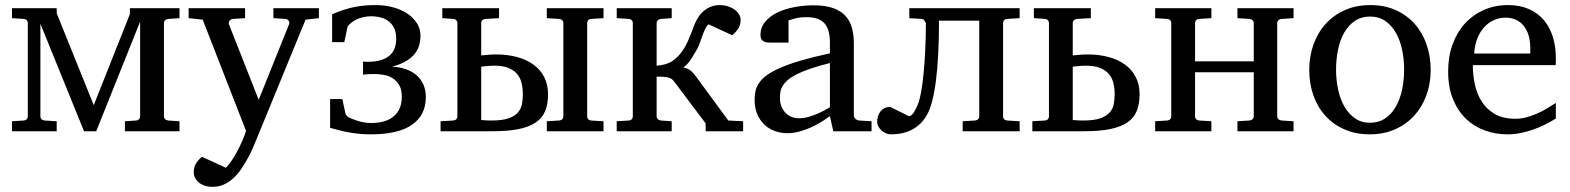

<svg xmlns="http://www.w3.org/2000/svg" viewBox="-20 -514 6148 752"><path d="M469.2 0V-39.1L513.2 -42Q521.5 -43 525.1 -47.6Q528.8 -52.2 528.8 -57.1V-429.2L356.9 0H309.1L138.2 -420.9V-57.1Q138.2 -52.2 142.3 -47.6Q146.5 -43 154.8 -42L202.1 -39.1V0H26.9V-39.1L73.2 -42Q81.5 -43 85.2 -47.6Q88.9 -52.2 88.9 -57.1V-424.8Q88.9 -429.7 85.2 -434.3Q81.5 -439 73.2 -439.9L26.9 -442.9V-481.9H202.1V-461.9L347.2 -102.1L488.8 -459V-481.9H683.1V-442.9L639.2 -439.9Q630.9 -439 626.5 -434.3Q622.1 -429.7 622.1 -424.8V-57.1Q622.1 -52.2 626.5 -47.6Q630.9 -43 639.2 -42L683.1 -39.1V0Z M1176.8 -437 984.9 30.8Q980 43 971.9 61.8Q963.9 80.6 952.9 101.3Q941.9 122.1 928.2 142.8Q914.6 163.6 898.9 179.2Q880.9 197.3 859.4 207.5Q837.9 217.8 812 217.8Q794.4 217.8 780.8 212.9Q767.1 208 757.8 200Q748.5 191.9 743.7 181.6Q738.8 171.4 738.8 160.2Q738.8 143.1 746.3 128.7Q753.9 114.3 771 100.1L864.7 143.1Q877 130.9 888.9 112.8Q900.9 94.7 911.1 75Q921.4 55.2 929.9 35.4Q938.5 15.6 943.8 -1L773.9 -437L718.8 -442.9V-481.9H939.9V-442.9L892.1 -439.9Q883.8 -439 878.9 -432.6Q874 -426.3 877 -418L993.2 -123L1111.8 -418Q1115.2 -425.8 1110.8 -432.4Q1106.4 -439 1098.1 -439.9L1050.8 -442.9V-481.9H1229V-442.9Z M1647.9 -133.8Q1647.9 -64 1594.5 -25.9Q1541 12.2 1431.6 12.2Q1412.1 12.2 1394 10.7Q1376 9.3 1357.2 6.3Q1338.4 3.4 1317.9 -1.5Q1297.4 -6.3 1272.9 -13.2V-126H1320.8L1333 -69.8Q1334 -65.4 1338.4 -60.5Q1342.8 -55.7 1345.7 -54.2Q1350.1 -52.2 1358.6 -48.6Q1367.2 -44.9 1378.7 -41.3Q1390.1 -37.6 1403.8 -34.9Q1417.5 -32.2 1432.6 -32.2Q1492.2 -32.2 1522.9 -59.1Q1553.7 -85.9 1553.7 -134.8Q1553.7 -163.1 1543.5 -180.7Q1533.2 -198.2 1517.3 -208Q1501.5 -217.8 1482.2 -220.9Q1462.9 -224.1 1444.8 -224.1Q1433.6 -224.1 1425.5 -223.6Q1417.5 -223.1 1412.1 -222.7Q1405.8 -221.7 1401.9 -221.2V-272.9Q1405.3 -272.5 1408.7 -272.5Q1411.6 -272 1415 -272H1421.9Q1473.6 -272 1502.7 -293.9Q1531.7 -315.9 1531.7 -362.8Q1531.7 -386.7 1523.9 -403.3Q1516.1 -419.9 1502.7 -430.4Q1489.3 -440.9 1471.4 -445.6Q1453.6 -450.2 1433.6 -450.2Q1418.5 -450.2 1405.8 -447.5Q1393.1 -444.8 1383.3 -440.9Q1373.5 -437 1366.2 -432.4Q1358.9 -427.7 1355 -423.8Q1351.6 -420.9 1346.7 -416.7Q1341.8 -412.6 1340.8 -407.2L1328.6 -349.1H1280.8V-458Q1306.2 -469.2 1328.9 -476.3Q1351.6 -483.4 1372.3 -487.3Q1393.1 -491.2 1412.6 -492.7Q1432.1 -494.1 1451.7 -494.1Q1486.8 -494.1 1518.8 -485.6Q1550.8 -477.1 1574.7 -461.2Q1598.6 -445.3 1612.8 -423.1Q1627 -400.9 1627 -373Q1627 -356.4 1622.6 -339.1Q1618.2 -321.8 1606.2 -305.7Q1594.2 -289.6 1572.5 -275.9Q1550.8 -262.2 1515.6 -252.9Q1545.4 -251.5 1569.8 -242.9Q1594.2 -234.4 1611.6 -219.2Q1628.9 -204.1 1638.4 -182.6Q1647.9 -161.1 1647.9 -133.8Z M2126.5 -145Q2126.5 -106.9 2115.5 -79.6Q2104.5 -52.2 2078.9 -34.7Q2053.2 -17.1 2011.7 -8.5Q1970.2 0 1909.7 0H1705.6V-39.1L1754.9 -42Q1763.7 -43 1767.6 -47.6Q1771.5 -52.2 1771.5 -57.1V-424.8Q1771.5 -429.7 1767.3 -434.3Q1763.2 -439 1754.9 -439.9L1712.4 -442.9V-481.9H1934.6V-442.9L1881.8 -439.9Q1872.6 -439 1868.7 -434.3Q1864.7 -429.7 1864.7 -424.8V-296.9Q1874.5 -297.9 1884.8 -298.8Q1893.6 -299.8 1903.8 -300.3Q1914.1 -300.8 1922.9 -300.8Q1967.3 -300.8 2004.6 -290.8Q2042 -280.8 2069.1 -261.2Q2096.2 -241.7 2111.3 -212.4Q2126.5 -183.1 2126.5 -145ZM2121.6 0V-39.1L2169.4 -42Q2178.7 -43 2182.6 -47.6Q2186.5 -52.2 2186.5 -57.1V-424.8Q2186.5 -429.7 2182.6 -434.3Q2178.7 -439 2169.4 -439.9L2121.6 -442.9V-481.9H2343.8V-442.9L2295.4 -439.9Q2287.1 -439 2283.4 -434.3Q2279.8 -429.7 2279.8 -424.8V-57.1Q2279.8 -52.2 2283.4 -47.6Q2287.1 -43 2295.4 -42L2343.8 -39.1V0ZM2027.8 -145Q2027.8 -169.9 2022.5 -190.4Q2017.1 -210.9 2004.2 -225.6Q1991.2 -240.2 1969.7 -248.5Q1948.2 -256.8 1915.5 -256.8Q1908.7 -256.8 1900.4 -256.3Q1892.1 -255.9 1883.8 -254.9Q1874.5 -253.9 1864.7 -252.9V-43.9L1877.4 -43Q1882.8 -42.5 1889.9 -42.2Q1897 -42 1904.8 -42Q1947.3 -42 1971.7 -50.5Q1996.1 -59.1 2008.5 -73.5Q2021 -87.9 2024.4 -106.4Q2027.8 -125 2027.8 -145Z M2743.7 0V-30.8L2625.5 -188Q2620.1 -195.3 2615.5 -200.4Q2610.8 -205.6 2603.3 -208.5Q2595.7 -211.4 2583.7 -212.6Q2571.8 -213.9 2551.8 -213.9V-57.1Q2551.8 -52.2 2556.2 -47.6Q2560.5 -43 2568.8 -42L2610.8 -39.1V0H2395.5V-39.1L2442.9 -42Q2451.2 -43 2454.8 -47.6Q2458.5 -52.2 2458.5 -57.1V-424.8Q2458.5 -429.7 2454.8 -434.3Q2451.2 -439 2442.9 -439.9L2395.5 -442.9V-481.9H2610.8V-442.9L2568.8 -439.9Q2560.5 -439 2556.2 -434.3Q2551.8 -429.7 2551.8 -424.8V-256.8Q2588.4 -259.3 2611.6 -273.7Q2634.8 -288.1 2653.8 -315.9Q2666.5 -335 2673.8 -351.6Q2681.2 -368.2 2687 -383.8Q2692.9 -399.4 2698.5 -414.3Q2704.1 -429.2 2713.9 -444.8Q2727.1 -466.8 2749.5 -480.5Q2772 -494.1 2797.9 -494.1Q2815.9 -494.1 2831.1 -489.3Q2846.2 -484.4 2857.2 -476.3Q2868.2 -468.3 2874.5 -457.8Q2880.9 -447.3 2880.9 -436Q2880.9 -418.9 2872.8 -404.5Q2864.7 -390.1 2847.7 -376L2754.9 -418.9Q2746.1 -410.2 2740.5 -397.7Q2734.9 -385.3 2729.7 -370.6Q2724.6 -356 2718.8 -340.3Q2712.9 -324.7 2703.6 -310.1Q2696.3 -297.4 2685.1 -280Q2673.8 -262.7 2656.7 -250Q2665.5 -248 2672.1 -245.1Q2678.7 -242.2 2684.3 -238Q2689.9 -233.9 2694.8 -228Q2699.7 -222.2 2705.6 -214.8L2832.5 -42L2890.6 -39.1V0Z M3230.5 -267.1Q3185.5 -255.9 3153.6 -244.9Q3121.6 -233.9 3099.6 -222.7Q3077.6 -211.4 3064.9 -200.2Q3052.2 -189 3045.4 -177.5Q3038.6 -166 3036.6 -154.1Q3034.7 -142.1 3034.7 -129.9Q3034.7 -114.3 3039.6 -100.1Q3044.4 -85.9 3054 -75Q3063.5 -64 3077.4 -57.4Q3091.3 -50.8 3109.4 -50.8Q3129.4 -50.8 3150.9 -57.4Q3172.4 -64 3189.9 -72.3Q3210.4 -81.5 3230.5 -94.2ZM3243.7 0 3230.5 -59.1Q3204.6 -40 3177.2 -25.4Q3165.5 -19 3151.9 -13.2Q3138.2 -7.3 3124 -2.7Q3109.9 2 3095 4.9Q3080.1 7.8 3065.4 7.8Q3038.6 7.8 3014.9 -0.7Q2991.2 -9.3 2973.6 -26.1Q2956.1 -43 2945.8 -67.1Q2935.5 -91.3 2935.5 -123Q2935.5 -141.6 2939.2 -158.2Q2942.9 -174.8 2953.9 -190.4Q2964.8 -206.1 2984.9 -220.5Q3004.9 -234.9 3037.6 -249Q3070.3 -263.2 3117.7 -277.1Q3165 -291 3230.5 -305.2V-348.1Q3230.5 -398.4 3209.2 -422.6Q3188 -446.8 3139.6 -446.8Q3113.3 -446.8 3094.7 -441.9Q3076.2 -437 3068.4 -434.1V-347.2H2995.6Q2988.8 -347.2 2982.2 -348.1Q2975.6 -349.1 2970.2 -352.3Q2964.8 -355.5 2961.7 -361.1Q2958.5 -366.7 2958.5 -376Q2958.5 -406.7 2977.1 -429Q2995.6 -451.2 3025.4 -465.3Q3055.2 -479.5 3092.3 -486.3Q3129.4 -493.2 3166.5 -493.2Q3212.9 -493.2 3243.4 -482.2Q3273.9 -471.2 3291.7 -451.4Q3309.6 -431.6 3316.9 -404.3Q3324.2 -377 3324.2 -344.2V-64Q3324.2 -54.7 3330.3 -48.8Q3336.4 -43 3345.2 -42L3393.6 -39.1V0Z M3750.5 0V-39.1L3798.8 -42Q3807.1 -43 3811.3 -47.6Q3815.4 -52.2 3815.4 -57.1V-433.1H3657.7Q3657.7 -289.6 3645.5 -196Q3633.3 -102.5 3609.9 -63Q3595.7 -38.1 3577.4 -23.2Q3559.1 -8.3 3539.8 -0.5Q3520.5 7.3 3502.2 9.8Q3483.9 12.2 3469.7 12.2Q3459.5 12.2 3450 8.1Q3440.4 3.9 3432.6 -2.9Q3424.8 -9.8 3420.2 -18.8Q3415.5 -27.8 3415.5 -38.1Q3415.5 -48.3 3418.7 -58.6Q3421.9 -68.8 3428 -76.9Q3434.1 -85 3443.8 -90.1Q3453.6 -95.2 3466.8 -95.2L3539.6 -59.1Q3545.4 -59.1 3550.3 -63.2Q3555.2 -67.4 3559.1 -73.5Q3563 -79.6 3566.4 -86.9Q3569.8 -94.2 3572.8 -100.1Q3581.1 -117.7 3587.4 -152.6Q3593.8 -187.5 3597.9 -231.7Q3602.1 -275.9 3604.2 -326.2Q3606.4 -376.5 3606.4 -424.8Q3602.5 -428.2 3600.3 -433.6Q3598.1 -439 3589.8 -439.9L3541.5 -442.9V-481.9H3973.6V-442.9L3924.8 -439.9Q3916.5 -439 3912.6 -434.3Q3908.7 -429.7 3908.7 -424.8V-57.1Q3908.7 -52.2 3912.6 -47.6Q3916.5 -43 3924.8 -42L3973.6 -39.1V0Z M4345.7 -145Q4345.7 -169.9 4340.3 -190.4Q4335 -210.9 4321.8 -225.6Q4308.6 -240.2 4286.9 -248.5Q4265.1 -256.8 4232.4 -256.8Q4226.1 -256.8 4217.8 -256.3Q4209.5 -255.9 4201.2 -254.9Q4191.9 -253.9 4181.6 -252.9V-43.9Q4188 -43.5 4194.8 -43Q4200.7 -42.5 4207.8 -42.2Q4214.8 -42 4222.7 -42Q4264.6 -42 4289.1 -50.5Q4313.5 -59.1 4326.2 -73.5Q4338.9 -87.9 4342.3 -106.4Q4345.7 -125 4345.7 -145ZM4443.4 -145Q4443.4 -106.9 4432.4 -79.6Q4421.4 -52.2 4395.8 -34.7Q4370.1 -17.1 4328.6 -8.5Q4287.1 0 4226.6 0H4023.4V-39.1L4072.8 -42Q4081.1 -43 4084.7 -47.6Q4088.4 -52.2 4088.4 -57.1V-424.8Q4088.4 -429.7 4084.7 -434.3Q4081.1 -439 4072.8 -439.9L4029.3 -442.9V-481.9H4252.4V-442.9L4198.7 -439.9Q4190.4 -439 4186 -434.3Q4181.6 -429.7 4181.6 -424.8V-296.9Q4192.4 -297.9 4202.6 -298.8Q4211.4 -299.8 4221.4 -300.3Q4231.4 -300.8 4239.7 -300.8Q4284.2 -300.8 4321.5 -290.8Q4358.9 -280.8 4386 -261.2Q4413.1 -241.7 4428.2 -212.4Q4443.4 -183.1 4443.4 -145Z M4826.7 0V-39.1L4873.5 -42Q4881.8 -43 4886.2 -47.6Q4890.6 -52.2 4890.6 -57.1V-231H4660.6V-57.1Q4660.6 -52.2 4664.6 -47.6Q4668.5 -43 4677.7 -42L4724.6 -39.1V0H4504.4V-39.1L4551.8 -42Q4560.1 -43 4563.7 -47.6Q4567.4 -52.2 4567.4 -57.1V-424.8Q4567.4 -429.7 4563.7 -434.3Q4560.1 -439 4551.8 -439.9L4504.4 -442.9V-481.9H4724.6V-442.9L4677.7 -439.9Q4668.5 -439 4664.6 -434.3Q4660.6 -429.7 4660.6 -424.8V-273.9H4890.6V-424.8Q4890.6 -429.7 4886.2 -434.3Q4881.8 -439 4873.5 -439.9L4826.7 -442.9V-481.9H5046.4V-442.9L4999.5 -439.9Q4991.2 -439 4986.8 -434.3Q4982.4 -429.7 4982.4 -424.8V-57.1Q4982.4 -52.2 4986.8 -47.6Q4991.2 -43 4999.5 -42L5046.4 -39.1V0Z M5479.5 -241.2Q5479.5 -282.2 5471.4 -319.8Q5463.4 -357.4 5446.8 -386.2Q5430.2 -415 5405.3 -432.1Q5380.4 -449.2 5346.7 -449.2Q5312 -449.2 5286.6 -432.1Q5261.2 -415 5244.9 -386.2Q5228.5 -357.4 5220.7 -319.8Q5212.9 -282.2 5212.9 -241.2Q5212.9 -200.7 5220.9 -163.1Q5229 -125.5 5245.6 -96.7Q5262.2 -67.9 5287.1 -50.5Q5312 -33.2 5345.7 -33.2Q5379.9 -33.2 5405.3 -50.3Q5430.7 -67.4 5447 -96.2Q5463.4 -125 5471.4 -162.6Q5479.5 -200.2 5479.5 -241.2ZM5583.5 -240.2Q5583.5 -187 5566.7 -140.9Q5549.8 -94.7 5518.8 -60.8Q5487.8 -26.9 5443.6 -7.3Q5399.4 12.2 5344.7 12.2Q5290 12.2 5246.1 -7.1Q5202.1 -26.4 5171.4 -60.1Q5140.6 -93.8 5124.3 -139.9Q5107.9 -186 5107.9 -240.2Q5107.9 -293.5 5124.5 -339.8Q5141.1 -386.2 5172.4 -420.7Q5203.6 -455.1 5247.8 -474.6Q5292 -494.1 5347.7 -494.1Q5403.3 -494.1 5447.3 -474.1Q5491.2 -454.1 5521.5 -419.7Q5551.8 -385.3 5567.6 -339.1Q5583.5 -293 5583.5 -240.2Z M6073.7 -49.8Q6052.7 -36.6 6030 -25.4Q6007.3 -14.2 5983.2 -5.9Q5959 2.4 5934.1 7.3Q5909.2 12.2 5883.8 12.2Q5838.4 12.2 5796.4 -2.7Q5754.4 -17.6 5722.4 -48.1Q5690.4 -78.6 5671.1 -125Q5651.9 -171.4 5651.9 -233.9Q5651.9 -292.5 5669.4 -340.6Q5687 -388.7 5718.3 -422.6Q5749.5 -456.5 5792.5 -475.3Q5835.4 -494.1 5886.7 -494.1Q5933.1 -494.1 5968.3 -478.5Q6003.4 -462.9 6026.9 -435.1Q6050.3 -407.2 6062 -369.4Q6073.7 -331.5 6073.7 -287.1V-273.4Q6073.7 -265.6 6072.8 -258.8H5748.5Q5748.5 -220.7 5756.6 -183.1Q5764.6 -145.5 5783.7 -115.7Q5802.7 -85.9 5835 -67.4Q5867.2 -48.8 5915.5 -48.8Q5937 -48.8 5958 -54.4Q5979 -60.1 5999.3 -68.8Q6019.5 -77.6 6038.1 -88.6Q6056.6 -99.6 6073.7 -110.8ZM5973.6 -326.2Q5973.6 -351.1 5967.8 -372.6Q5961.9 -394 5950 -410.2Q5938 -426.3 5919.7 -435.5Q5901.4 -444.8 5876.5 -444.8Q5851.6 -444.8 5830.1 -434.8Q5808.6 -424.8 5792.2 -406.5Q5775.9 -388.2 5765.9 -362.3Q5755.9 -336.4 5753.9 -304.2H5973.6Z"/></svg>

Font: Charis SIL
Style: Regular
Weight: 400
Foundry: SIL International
Version: Version 4.112